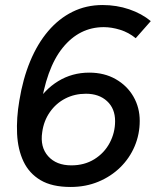

<svg xmlns="http://www.w3.org/2000/svg" viewBox="-20 -732 620 764"><path d="M261 12Q187 12 141.5 -15Q96 -42 73.5 -89.5Q51 -137 48 -199.5Q45 -262 57 -332Q71 -418 100 -488Q129 -558 171.5 -608Q214 -658 268.5 -685Q323 -712 388 -712Q444 -712 494 -695Q544 -678 580 -648L520 -580Q492 -603 458 -613.5Q424 -624 393 -624Q296 -624 229.5 -542Q163 -460 140 -293L122 -316Q156 -375 211.5 -409Q267 -443 335 -443Q395 -443 440.5 -417Q486 -391 511 -347.5Q536 -304 536 -251Q536 -198 516 -150.5Q496 -103 459 -66.5Q422 -30 371.5 -9Q321 12 261 12ZM264 -74Q316 -74 355.5 -98.5Q395 -123 416.5 -163.5Q438 -204 438 -250Q438 -300 406 -329.5Q374 -359 322 -359Q277 -359 240 -340Q203 -321 178.5 -286Q154 -251 148 -206Q139 -147 171.5 -110.5Q204 -74 264 -74Z"/></svg>

Font: Figtree Light Medium
Style: Italic
Weight: 500
Italic angle: -9.5°
Version: Version 2.000